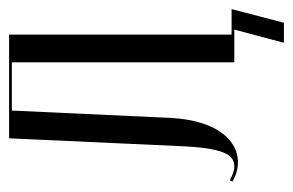

<svg xmlns="http://www.w3.org/2000/svg" viewBox="-131 -404 644 422"><g transform="rotate(-90 191.0 -193.0)"><path d="M3 -4C17 4 31 8 46 8C91 8 138 -35 143 -143L159 -489H265V0H337L308 109H352L382 -6H326V-495H98L81 -123C77 -25 63 0 36 0C27 0 16 -4 6 -10Z"/></g></svg>

Font: Moniqa Display
Style: Regular
Weight: 400
Designer: Rajesh Rajput
Foundry: Rajesh Rajput
Version: Version 1.000